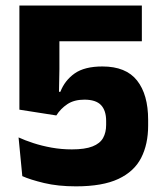

<svg xmlns="http://www.w3.org/2000/svg" viewBox="-20 -659 588 693"><path d="M254.2 13.6Q189.4 13.6 139.2 1.6Q88.9 -10.5 60.5 -23.3L47 -163Q70.1 -152.4 100.4 -142.5Q130.7 -132.6 166.1 -126.2Q201.4 -119.8 239.3 -119.8Q286.9 -119.8 313.9 -130.5Q340.9 -141.1 352 -160.9Q363.1 -180.7 363.1 -208.3V-222.5Q363.1 -260.1 344.6 -279.7Q326 -299.3 284.6 -299.3Q247.6 -299.3 223.2 -283.1Q198.7 -266.8 183.3 -242.3L50 -263.2V-639H492V-510.1H194.4V-409.3L192.9 -327.7H197.9Q213.8 -368.8 249.5 -394Q285.2 -419.1 349.6 -419.1Q434.7 -419.1 474.7 -368.4Q514.7 -317.7 514.7 -226.6V-205.5Q514.7 -138.5 489.5 -89.2Q464.3 -39.9 407.3 -13.2Q350.3 13.6 254.2 13.6Z"/></svg>

Font: Anek Gurmukhi Medium
Style: Regular
Weight: 500
Designer: Sarang Kulkarni (Gurmukhi), Yesha Goshar (Latin)
Foundry: Ek Type
Version: Version 1.003